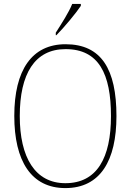

<svg xmlns="http://www.w3.org/2000/svg" viewBox="-20 -951 669 981"><path d="M265 -784V-771H268C308 -811 370 -886 393 -921V-931H349C331 -886 294 -830 265 -784ZM314 10C493 10 575 -131 575 -358C575 -597 498 -725 315 -725C143 -725 53 -593 53 -359C53 -129 139 10 314 10ZM314 -15C159 -15 81 -147 81 -358C81 -573 157 -700 315 -700C485 -700 547 -573 547 -358C547 -145 476 -15 314 -15Z"/></svg>

Font: Noto Serif Sinhala SemiCondensed Thin
Style: Regular
Weight: 100
Width: 4
Designer: Jelle Bosma - Monotype Design Team
Foundry: Monotype Imaging Inc.
Version: Version 2.007